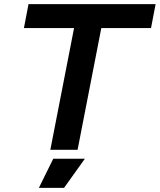

<svg xmlns="http://www.w3.org/2000/svg" viewBox="-20 -720 768 923"><path d="M222 0 336 -585H95L117 -700H728L706 -585H467L353 0ZM167 183 236 43H388L288 183Z"/></svg>

Font: REM Medium
Style: Italic
Weight: 500
Italic angle: -11°
Designer: Octavio Pardo
Foundry: Ashler Design
Version: Version 1.005;gftools[0.9.28]